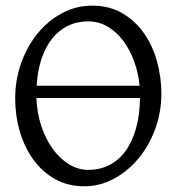

<svg xmlns="http://www.w3.org/2000/svg" viewBox="-20 -650 640 685"><path d="M478 -344.2Q473.6 -389.6 458.5 -431.2Q443.4 -472.7 419.7 -504.4Q396 -536.1 364.3 -554.9Q332.5 -573.7 294.9 -573.7Q254.4 -573.7 221.7 -557.6Q189 -541.5 165.5 -511.7Q142.1 -481.9 127.9 -439.5Q113.8 -397 110.8 -344.2ZM109.9 -300.3Q111.8 -247.6 127.2 -200.9Q142.6 -154.3 167.7 -119.4Q192.9 -84.5 225.6 -64.2Q258.3 -43.9 294.9 -43.9Q335 -43.9 368.4 -60.3Q401.9 -76.7 426.3 -109.1Q450.7 -141.6 464.6 -189.5Q478.5 -237.3 479.5 -300.3ZM555.7 -315.9Q555.7 -249.5 533.7 -189.7Q511.7 -129.9 473.9 -84.5Q436 -39.1 386.2 -12.2Q336.4 14.6 280.8 14.6Q222.2 14.6 176.3 -11.2Q130.4 -37.1 98.9 -80.6Q67.4 -124 50.8 -180.7Q34.2 -237.3 34.2 -298.8Q34.2 -365.2 55.7 -425.3Q77.1 -485.4 114.3 -530.8Q151.4 -576.2 201.4 -603Q251.5 -629.9 309.1 -629.9Q369.6 -629.9 415.5 -603.3Q461.4 -576.7 492.7 -532.7Q523.9 -488.8 539.8 -432.1Q555.7 -375.5 555.7 -315.9Z"/></svg>

Font: Gentium Kaktovik
Style: Regular
Weight: 400
Designer: J. Victor Gaultney and Annie Olsen
Foundry: SIL International
Version: Version 1.102; 2013; Maintenance release